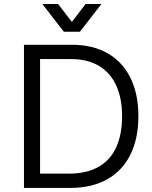

<svg xmlns="http://www.w3.org/2000/svg" viewBox="-20 -923 748 943"><path d="M145.5 -70.3H319.3Q406.2 -70.3 464.4 -103.8Q522.5 -137.2 551 -200.2Q579.6 -263.2 579.6 -352.5Q579.6 -439 551.5 -501.7Q523.4 -564.5 467.3 -598.6Q411.1 -632.8 329.1 -632.8H142.1V-703.1H333.5Q435.5 -703.1 508.8 -661.1Q582 -619.1 620.8 -540.3Q659.7 -461.4 659.7 -352.5Q659.7 -243.2 620.6 -163.8Q581.5 -84.5 506.1 -42.2Q430.7 0 324.7 0H145.5ZM176.8 -703.1V0H97.7V-703.1ZM293.5 -767.1H333V-817.4H331.3L265.6 -903.3H188ZM400.4 -903.3 334.7 -817.4H333V-767.1H372.6L478 -903.3Z"/></svg>

Font: Wand UI Pro
Style: Regular
Weight: 400
Designer: Andreas Faust
Version: Version 1.003;FEAKit 1.0